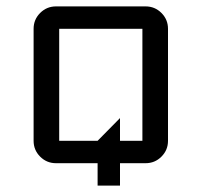

<svg xmlns="http://www.w3.org/2000/svg" viewBox="-20 -510 630 600"><path d="M505 -70Q505 -41 484.5 -20.5Q464 0 435 0H355V70H285V0H155Q126 0 105.5 -20.5Q85 -41 85 -70V-420Q85 -449 105.5 -469.5Q126 -490 155 -490H435Q464 -490 484.5 -469.5Q505 -449 505 -420ZM425 -70V-420H165V-70H285L355 -141V-70Z"/></svg>

Font: Iceland
Style: Regular
Weight: 400
Designer: Cyreal (www.cyreal.org)
Foundry: Cyreal (www.cyreal.org)
Version: Version 1.001